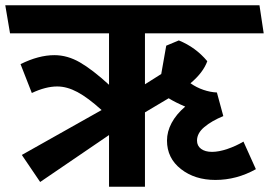

<svg xmlns="http://www.w3.org/2000/svg" viewBox="-46 -711 1024 731"><path d="M880.9 -171.9 928.2 -66.9Q855 -25.9 773.9 -25.9Q695.8 -25.9 642.8 -67.4Q589.8 -108.9 589.8 -175.8Q589.8 -210 607.4 -242.9Q625 -275.9 659.2 -305.2Q621.1 -321.3 596.2 -336.9L505.9 -283.2V0H369.1V-196.8L106.9 -18.1L37.1 -121.1L340.8 -292Q289.1 -338.9 249 -360.4Q209 -381.8 171.9 -381.8Q127.9 -381.8 75.2 -356.9L32.2 -466.8Q101.1 -501 161.1 -501Q210.9 -501 258.5 -473.4Q306.2 -445.8 369.1 -388.2V-584H-7.8L-25.9 -690.9H941.9L958 -584H505.9V-390.1L567.9 -429.2L586.9 -537.1L634.8 -557.1Q698.7 -531.2 743.2 -478Q728 -435.1 679.2 -394Q702.1 -377.9 728.5 -368.9Q754.9 -359.9 779.8 -358.9L804.2 -269Q760.3 -251 732.2 -227.5Q704.1 -204.1 704.1 -175.8Q704.1 -155.8 719.5 -144.3Q734.9 -132.8 761.2 -132.8Q787.1 -132.8 819.6 -143.8Q852.1 -154.8 880.9 -171.9Z"/></svg>

Font: Kadwa
Style: Regular
Weight: 400
Designer: Sol Matas
Foundry: Sol Matas
Version: Version 1.000;PS 001.000;hotconv 1.0.70;makeotf.lib2.5.58329